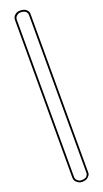

<svg xmlns="http://www.w3.org/2000/svg" viewBox="-190 -822 561 1045"><g transform="rotate(-20 90.5 -299.0)"><path d="M45 -693V-707V-719V-754Q45 -772 55.5 -782Q66 -792 77 -794L88 -795Q111 -795 123 -784.5Q135 -774 136 -763V-752V-719V-698V-693V-652V54V95V99V121V155Q136 160 135.5 167Q135 174 123 185.5Q111 197 88 197Q83 197 76 195.5Q69 194 57 184Q45 174 45 156V121ZM55 156Q55 169 64 177Q73 185 78.5 186Q84 187 88 187Q100 187 108 184Q116 181 119 176.5Q122 172 124.5 167Q127 162 126 159Q125 156 126 156V155V-752V-753Q126 -755 126 -757Q126 -759 124.5 -764.5Q123 -770 119.5 -774Q116 -778 108 -781.5Q100 -785 88 -785Q84 -785 78.5 -784Q73 -783 64 -775Q55 -767 55 -754Z"/></g></svg>

Font: Soda Fountain
Style: Outline
Weight: 400
Version: Version 1.0